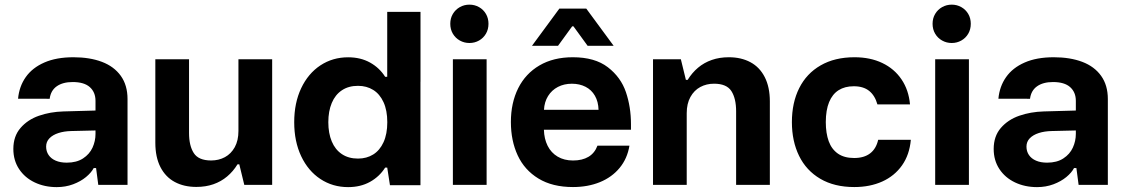

<svg xmlns="http://www.w3.org/2000/svg" viewBox="-20 -780 4752 810"><path d="M36.3 -151.7Q36.3 -205.1 66.5 -240.1Q96.6 -275.1 144.3 -291.7Q192 -308.3 247.6 -309.9L382.9 -313.7V-354.5Q382.9 -391 358.9 -412.5Q334.9 -433.9 286.6 -433.9Q244.7 -433.9 219.3 -415.9Q193.9 -397.9 189.6 -363.3L56.2 -363.6Q61 -415.4 88.7 -454.8Q116.4 -494.1 167.1 -516.3Q217.9 -538.5 289.6 -538.5Q358.7 -538.5 409.9 -519.1Q461.1 -499.7 489.6 -460.1Q518 -420.5 518 -362V0H394.6L385.3 -71.1H375.4Q365.3 -51.8 342.9 -33.2Q320.5 -14.6 288.5 -2.6Q256.5 9.4 219.2 9.4Q168.1 9.4 126.4 -10.4Q84.7 -30.2 60.5 -66.8Q36.3 -103.4 36.3 -151.7ZM382.9 -215.2V-229.6L281.3 -227.2Q250.8 -226.6 226.7 -218.8Q202.5 -211 188.6 -196.6Q174.6 -182.1 174.6 -161.6Q174.6 -141.4 185 -126.1Q195.4 -110.7 214.9 -102.3Q234.5 -93.8 261.7 -93.8Q303.1 -93.8 330.4 -111.7Q357.6 -129.5 370.3 -157.1Q382.9 -184.8 382.9 -215.2Z M989.5 -86.8 985.9 -227.4V-529.9H1128.2V0H1010.6ZM870.8 -103Q902.7 -103 928.8 -117Q954.8 -131 970.4 -159.1Q985.9 -187.2 985.9 -227.4L989.5 -86.8H982Q963.7 -56.9 938.2 -35.5Q912.8 -14.1 880.2 -2.7Q847.7 8.6 808.3 8.6Q756.2 8.6 717.3 -12.3Q678.4 -33.1 656.8 -75.1Q635.3 -117.1 635.3 -177.9V-529.9H777.5V-219.3Q777.5 -165.1 797.6 -134.1Q817.7 -103 870.8 -103Z M1613.6 -730V-435.4H1754V-730ZM1604.9 -73H1613.6L1625.1 1.3H1753.8V-264.5L1682.2 -269.3L1613.9 -264.5Q1613.9 -214.6 1598 -180Q1582.2 -145.5 1554.5 -128.3Q1526.8 -111 1490.3 -111Q1450.4 -111 1422.2 -129.9Q1394 -148.8 1379.6 -183.4Q1365.1 -218.1 1365.1 -264.5L1285.4 -269.3L1221.2 -264.5Q1221.2 -183.1 1250.6 -121Q1280 -58.9 1331.7 -24.8Q1383.5 9.4 1448.7 9.4Q1501.3 9.4 1541.3 -12.9Q1581.2 -35.3 1604.9 -73ZM1221.2 -264.5 1285.4 -259.6 1365.1 -264.5Q1365.1 -310.8 1379.6 -345.5Q1394 -380.1 1422.2 -399Q1450.4 -417.9 1490.3 -417.9Q1526.8 -417.9 1554.5 -400.6Q1582.2 -383.4 1598 -348.9Q1613.9 -314.4 1613.9 -264.5L1682.2 -259.6L1753.8 -264.5V-530.2H1625.1L1613.6 -455.9H1604.9Q1581.2 -493.7 1541.3 -516Q1501.3 -538.3 1448.7 -538.3Q1383.5 -538.3 1331.7 -504.2Q1280 -470 1250.6 -407.9Q1221.2 -345.8 1221.2 -264.5Z M2032.9 -529.9V0H1890.6V-529.9ZM1879.6 -679.6Q1879.6 -703 1890.5 -721.3Q1901.5 -739.6 1919.9 -750Q1938.4 -760.4 1960.4 -760.4Q1982.5 -760.4 2000.9 -750Q2019.3 -739.7 2030 -721.4Q2040.8 -703 2040.8 -679.6Q2040.8 -656.2 2030 -637.7Q2019.2 -619.3 2000.9 -609Q1982.5 -598.6 1960.4 -598.6Q1938.4 -598.6 1919.9 -609Q1901.5 -619.3 1890.5 -637.7Q1879.6 -656.2 1879.6 -679.6Z M2135.3 -265.3Q2135.3 -345.8 2166.1 -407.7Q2197 -469.5 2255.9 -504Q2314.8 -538.5 2396.6 -538.5Q2489.6 -538.5 2544.4 -496.3Q2599.2 -454.2 2620.6 -391.3Q2641.9 -328.4 2641.9 -256.2V-232.8H2274.6Q2275.6 -194.2 2290.4 -164.8Q2305.2 -135.4 2332.6 -119.2Q2360 -102.9 2397.6 -102.9Q2436.5 -102.9 2462.7 -118.5Q2488.9 -134.1 2500.6 -165.6H2635.5Q2626.4 -110.6 2593.8 -71.4Q2561.2 -32.1 2510.6 -11.5Q2460 9.1 2397.3 9.1Q2310.4 9.1 2251.6 -26.8Q2192.7 -62.7 2164 -124.6Q2135.3 -186.5 2135.3 -265.3ZM2392.5 -426.8Q2359.8 -426.8 2333.7 -413.3Q2307.7 -399.8 2292.1 -374.8Q2276.6 -349.8 2274.9 -316.7H2505.1Q2504.2 -351.2 2489.8 -376.1Q2475.5 -401 2450.2 -413.9Q2425 -426.8 2392.5 -426.8ZM2339.7 -743.6H2396.6V-668.9H2393.8L2334.2 -586.8H2224.3ZM2459 -586.8 2399.3 -668.9H2396.6V-743.6H2453.4L2568.8 -586.8Z M2873.6 -443.1 2877.1 -302.4V0H2734.9V-529.9H2852.4ZM2992.3 -426.9Q2960.4 -426.9 2934.3 -412.9Q2908.3 -398.9 2892.7 -370.8Q2877.1 -342.7 2877.1 -302.4L2873.6 -443.1H2881.1Q2899.4 -472.9 2924.9 -494.4Q2950.3 -515.8 2982.9 -527.1Q3015.4 -538.5 3054.8 -538.5Q3106.8 -538.5 3145.8 -517.6Q3184.7 -496.8 3206.2 -454.8Q3227.8 -412.8 3227.8 -352V0H3085.5V-310.5Q3085.5 -364.7 3065.5 -395.8Q3045.4 -426.9 2992.3 -426.9Z M3320.8 -264.9Q3320.8 -346.6 3351.7 -408.3Q3382.6 -470 3442.1 -504.2Q3501.6 -538.5 3585 -538.5Q3651.2 -538.5 3702 -514.3Q3752.8 -490.1 3783.2 -445.2Q3813.6 -400.3 3819.1 -339.5H3681.6Q3671.1 -377 3646.8 -396.5Q3622.5 -416.1 3582 -416.1Q3544 -416.1 3517.9 -399.5Q3491.7 -382.9 3477.8 -349.3Q3464 -315.6 3463.8 -264.9Q3463.9 -217.9 3476.1 -184.2Q3488.4 -150.5 3515 -131.9Q3541.7 -113.4 3583.5 -113.4Q3625.2 -113.4 3650.7 -132.9Q3676.3 -152.3 3684.8 -190.3H3822.6Q3817 -127.1 3785.4 -82.3Q3753.7 -37.5 3702 -14.2Q3650.2 9.1 3584.1 9.1Q3500 9.1 3440.7 -25.7Q3381.4 -60.5 3351.1 -122.5Q3320.8 -184.5 3320.8 -264.9Z M4067.6 -529.9V0H3925.3V-529.9ZM3914.3 -679.6Q3914.3 -703 3925.2 -721.3Q3936.1 -739.6 3954.6 -750Q3973.1 -760.4 3995.1 -760.4Q4017.1 -760.4 4035.5 -750Q4053.9 -739.7 4064.7 -721.4Q4075.5 -703 4075.5 -679.6Q4075.5 -656.2 4064.7 -637.7Q4053.9 -619.3 4035.5 -609Q4017.1 -598.6 3995.1 -598.6Q3973.1 -598.6 3954.6 -609Q3936.1 -619.3 3925.2 -637.7Q3914.3 -656.2 3914.3 -679.6Z M4172.1 -151.7Q4172.1 -205.1 4202.2 -240.1Q4232.3 -275.1 4280 -291.7Q4327.7 -308.3 4383.3 -309.9L4518.7 -313.7V-354.5Q4518.7 -391 4494.6 -412.5Q4470.6 -433.9 4422.4 -433.9Q4380.5 -433.9 4355.1 -415.9Q4329.7 -397.9 4325.4 -363.3L4192 -363.6Q4196.8 -415.4 4224.5 -454.8Q4252.1 -494.1 4302.9 -516.3Q4353.6 -538.5 4425.4 -538.5Q4494.4 -538.5 4545.7 -519.1Q4596.9 -499.7 4625.3 -460.1Q4653.7 -420.5 4653.7 -362V0H4530.4L4521 -71.1H4511.1Q4501.1 -51.8 4478.7 -33.2Q4456.2 -14.6 4424.3 -2.6Q4392.3 9.4 4355 9.4Q4303.8 9.4 4262.1 -10.4Q4220.4 -30.2 4196.2 -66.8Q4172.1 -103.4 4172.1 -151.7ZM4518.7 -215.2V-229.6L4417.1 -227.2Q4386.5 -226.6 4362.4 -218.8Q4338.3 -211 4324.3 -196.6Q4310.4 -182.1 4310.4 -161.6Q4310.4 -141.4 4320.8 -126.1Q4331.2 -110.7 4350.7 -102.3Q4370.2 -93.8 4397.5 -93.8Q4438.9 -93.8 4466.1 -111.7Q4493.4 -129.5 4506 -157.1Q4518.7 -184.8 4518.7 -215.2Z"/></svg>

Font: Wand UI Pro
Style: Regular
Weight: 400
Designer: Andreas Faust
Version: Version 1.003;FEAKit 1.0